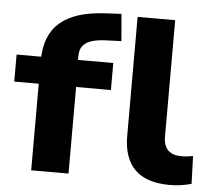

<svg xmlns="http://www.w3.org/2000/svg" viewBox="-52 -768 926 835"><g transform="rotate(5 411.5 -350.5)"><path d="M113 0V-378H6V-496H154L113 -455V-480Q113 -589 177 -645Q241 -701 371 -708L445 -712L455 -594L381 -591Q343 -589 319.5 -580Q296 -571 285 -554.5Q274 -538 274 -510V-474L248 -496H428V-378H276V0ZM718 11Q616 11 566 -39Q516 -89 516 -185V-705H680V-195Q680 -171 688.5 -153.5Q697 -136 714.5 -127Q732 -118 758 -118Q771 -118 784.5 -119.5Q798 -121 809 -123L813 -2Q790 4 767.5 7.5Q745 11 718 11Z"/></g></svg>

Font: Nunito Sans 10pt SemiExpanded ExtraBold
Style: Regular
Weight: 800
Width: 6
Designer: Vernon Adams
Foundry: Vernon Adams
Version: Version 3.101;gftools[0.9.27]